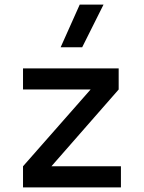

<svg xmlns="http://www.w3.org/2000/svg" viewBox="-20 -815 626 835"><path d="M80.1 0V-91.8L374 -425.8H80.1V-517.6H496.1V-425.8L203.6 -91.8H505.9V0ZM243.7 -609.4 326.7 -794.9H430.2L337.4 -609.4Z"/></svg>

Font: CaskaydiaMono NF
Style: Regular
Weight: 400
Designer: Aaron Bell
Foundry: Saja Typeworks
Version: Version 2111.001; ttfautohint (v1.8.4);Nerd Fonts 3.1.1